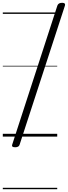

<svg xmlns="http://www.w3.org/2000/svg" viewBox="-20 -974 484 1369"><path d="M88 76Q60 76 67 57L389 -934Q396 -954 423 -954Q449 -954 443 -934L120 57Q115 76 88 76ZM0 365H388V375H0ZM0 -20H388V0H0ZM0 -505H388V-500H0ZM0 -885H388V-875H0Z"/></svg>

Font: Playwrite DK Uloopet Guides
Style: Regular
Weight: 400
Designer: Veronika Burian, José Scaglione
Foundry: TypeTogether
Version: Version 1.003